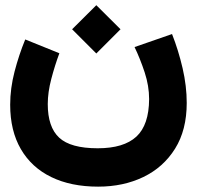

<svg xmlns="http://www.w3.org/2000/svg" viewBox="-20 -488 747 728"><path d="M253.4 -377 345.2 -468.3 437 -377 345.2 -285.2ZM490.2 -309.6 632.3 -358.9Q656.7 -296.9 672.4 -229.2Q688 -161.6 688 -97.7Q688 4.9 643.8 75.7Q599.6 146.5 523.7 183.1Q447.8 219.7 352.1 219.7Q249 219.7 174.3 183.3Q99.6 147 59.1 77.4Q18.6 7.8 18.6 -90.8Q18.6 -152.8 35.2 -216.6Q51.8 -280.3 75.7 -338.4L205.1 -286.1Q188 -240.2 174.6 -189.2Q161.1 -138.2 161.1 -93.3Q161.1 -6.3 204.3 33.9Q247.6 74.2 350.6 74.2Q449.2 74.2 497.1 30Q544.9 -14.2 545.4 -112.3Q545.4 -162.1 528.6 -213.4Q511.7 -264.6 490.2 -309.6Z"/></svg>

Font: Vazir Black
Style: Black
Weight: 900
Designer: Saber Rastikerdar
Foundry: Saber Rastikerdar
Version: Version 30.0.0